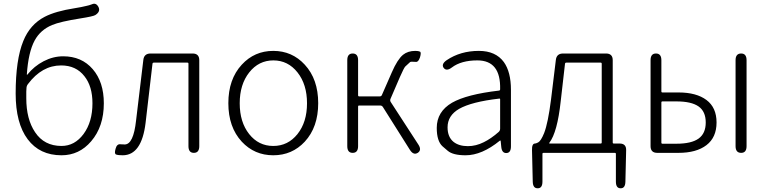

<svg xmlns="http://www.w3.org/2000/svg" viewBox="-20 -820 4124 1030"><path d="M310 13Q193 13 128.5 -73Q64 -159 64 -318Q64 -500 105 -600Q141 -689 220 -730Q278 -760 381 -776Q398 -779 415 -782L442 -788Q458 -791 473 -797Q495 -807 508 -783Q521 -758 491 -739Q480 -732 410 -721Q303 -704 260 -686Q197 -660 166 -603Q132 -540 124 -421Q124 -416 127 -420Q163 -465 214 -491.5Q265 -518 319 -518Q418 -518 477.5 -449Q537 -380 537 -266Q537 -141 469 -62Q405 13 310 13ZM310 -37Q381 -37 428.5 -101.5Q476 -166 476 -266Q476 -357 433 -411Q388 -469 308 -469Q205 -469 130 -369Q122 -359 122 -346L121 -329Q121 -311 121 -293Q121 -181 168 -111Q217 -37 310 -37Z M638 13Q614 13 603 9Q592 5 600 -22Q607 -49 627 -46Q632 -45 649 -45Q696 -45 710 -174L749 -499Q753 -533 788 -533H1013Q1049 -533 1049 -497V-36Q1049 0 1020 0Q991 0 991 -36V-479Q991 -484 986 -484H805Q799 -484 798 -478L761 -161Q740 13 638 13Z M1277 -60Q1205 -138 1205 -266.5Q1205 -395 1277 -473Q1345 -547 1446 -547Q1547 -547 1615 -473Q1687 -395 1687 -266.5Q1687 -138 1615 -60Q1547 13 1446 13Q1345 13 1277 -60ZM1316.5 -101Q1367 -37 1446 -37Q1525 -37 1576 -101Q1627 -165 1627 -266Q1627 -367 1576 -431.5Q1525 -496 1446.5 -496Q1368 -496 1317 -431.5Q1266 -367 1266 -266Q1266 -165 1316.5 -101Z M1872 0Q1843 0 1843 -36V-497Q1843 -533 1872 -533Q1901 -533 1901 -497V-308Q1901 -303 1906 -303H2018Q2026 -303 2029 -311L2082 -432Q2112 -501 2142 -526Q2168 -547 2208 -547Q2225 -547 2233 -543Q2241 -539 2233 -512Q2224 -486 2211 -488Q2206 -489 2189 -489Q2183 -489 2180 -487Q2167 -475 2154 -463Q2147 -456 2125 -406L2075 -290Q2071 -281 2076 -273L2224 -45Q2244 -15 2221 0Q2198 14 2179 -16L2034 -246Q2029 -254 2019 -254H1906Q1901 -254 1901 -249V-36Q1901 0 1872 0Z M2478 13Q2410 13 2382 -11Q2368 -23 2354 -35Q2323 -63 2323 -134Q2323 -221 2405 -269Q2484 -314 2657 -334Q2663 -335 2663 -341Q2667 -496 2541 -496Q2454 -496 2404 -458Q2375 -436 2360 -456Q2346 -476 2376 -497Q2450 -547 2549 -547Q2639 -547 2683 -487Q2721 -434 2721 -338V-35Q2721 0 2697 1Q2672 2 2669 -33L2666 -63Q2665 -68 2661 -65Q2565 13 2478 13ZM2490 -36Q2533 -36 2575 -57Q2614 -76 2655 -112Q2663 -119 2663 -130V-287Q2663 -292 2658 -291Q2510 -274 2443 -236Q2381 -200 2381 -137Q2381 -85 2413 -59Q2442 -36 2490 -36Z M2865 190Q2839 191 2838 155L2834 -14Q2833 -50 2850 -50Q2855 -50 2867 -56Q2882 -64 2899 -106Q2920 -160 2936 -286L2962 -499Q2966 -533 3001 -533H3231Q3267 -533 3267 -497V-55Q3267 -50 3272 -50H3304Q3340 -50 3339 -14L3335 155Q3334 191 3309 190Q3284 190 3284 154V5Q3284 0 3279 0H2895Q2890 0 2890 5V154Q2890 190 2865 190ZM2927 -54Q2924 -50 2929 -50H3203Q3208 -50 3208 -55V-479Q3208 -484 3203 -484H3018Q3012 -484 3011 -478L2988 -277Q2970 -110 2927 -54Z M3506 0Q3470 0 3470 -36V-497Q3470 -533 3499 -533Q3528 -533 3528 -497V-329Q3528 -324 3533 -324H3620Q3716 -324 3770 -283.5Q3824 -243 3824 -163Q3824 -83 3770 -41.5Q3716 0 3620 0ZM3956 0Q3926 0 3926 -36V-497Q3926 -533 3956 -533Q3985 -533 3985 -497V-36Q3985 0 3956 0ZM3528 -54Q3528 -49 3533 -49H3609Q3689 -49 3727.5 -76.5Q3766 -104 3766 -163Q3766 -222 3727.5 -249Q3689 -276 3609 -276H3533Q3528 -276 3528 -271Z"/></svg>

Font: Resource Han Rounded CN Light
Style: Regular
Weight: 300
Designer: Cyano Hao (round all glyphs); Ryoko NISHIZUKA 西塚涼子 (kana, bopomofo & ideographs); Paul D. Hunt (Latin, Greek & Cyrillic)
Foundry: Cyano Hao
Version: 0.990